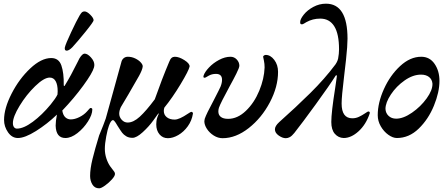

<svg xmlns="http://www.w3.org/2000/svg" viewBox="-20 -735 2429 1042"><path d="M2 -84Q2 -147 43 -227Q84 -307 144 -363.5Q204 -420 258 -420Q299 -420 313 -380Q327 -340 326 -273Q326 -269 328 -268Q330 -267 333 -273Q364 -323 401 -398L411 -418Q427 -444 439 -444Q455 -444 473.5 -423.5Q492 -403 492 -383Q492 -377 490 -369Q482 -339 432 -270.5Q382 -202 318 -135Q322 -110 334.5 -98.5Q347 -87 364 -87Q386 -87 411 -99.5Q436 -112 452 -130Q468 -149 471 -149Q481 -149 481 -141Q481 -113 457.5 -76Q434 -39 400 -12.5Q366 14 335 14Q284 14 282 -53Q282 -78 289 -113Q236 -62 175.5 -24Q115 14 77 14Q45 14 23.5 -17Q2 -48 2 -84ZM255 -168Q282 -201 292 -222L293 -240Q293 -275 282 -294.5Q271 -314 250 -314Q219 -314 171 -267.5Q123 -221 86.5 -161Q50 -101 50 -67Q50 -53 56 -45Q62 -37 72 -37Q108 -37 158 -74Q208 -111 255 -168ZM332 -478Q336 -496 366 -560Q396 -624 412 -651Q420 -664 425 -668.5Q430 -673 439 -673Q452 -673 470 -655Q488 -637 488 -625Q488 -617 443.5 -562Q399 -507 372 -478Q354 -460 342 -460Q329 -460 332 -478Z M469 220Q469 181 482 128Q495 75 518 0L529 -27Q532 -34 540.5 -55.5Q549 -77 554 -92Q569 -145 594.5 -238Q620 -331 640 -403Q644 -414 653 -420.5Q662 -427 674 -427Q695 -427 714.5 -417.5Q734 -408 745.5 -394.5Q757 -381 754 -371Q752 -355 734.5 -323Q717 -291 677 -223Q649 -177 636 -154Q627 -135 627 -118Q627 -100 640.5 -85Q654 -70 673 -70Q704 -70 738.5 -101.5Q773 -133 820 -196Q858 -304 898 -399Q904 -415 911.5 -421Q919 -427 929 -427Q952 -427 981 -408.5Q1010 -390 1009 -374Q1004 -351 960 -278Q916 -205 872 -151Q869 -142 869 -133Q869 -112 885 -99Q901 -86 928 -86Q953 -86 1000 -118Q1015 -128 1018 -128Q1022 -128 1025 -125Q1028 -122 1027 -118Q1021 -80 999 -49.5Q977 -19 947.5 -2Q918 15 891 15Q863 15 845.5 -6Q828 -27 828 -60Q828 -71 829 -76Q830 -92 842 -118L839 -119Q837 -116 812.5 -82Q788 -48 754.5 -17.5Q721 13 699 13Q679 13 665 4.5Q651 -4 643 -14.5Q635 -25 618 -52Q617 -54 608 -68.5Q599 -83 593 -83Q582 -83 571 -52Q564 -34 556.5 5.5Q549 45 549 73Q549 100 557.5 125.5Q566 151 579 169Q583 175 590 183.5Q597 192 600.5 197.5Q604 203 604 209Q604 220 587.5 238.5Q571 257 550 272Q529 287 518 287Q494 287 481.5 266.5Q469 246 469 220Z M1089 -77Q1089 -82 1091 -90Q1100 -117 1140 -191Q1172 -253 1177 -265Q1185 -285 1185 -302Q1185 -334 1152 -334Q1129 -334 1111.5 -323.5Q1094 -313 1092 -313Q1086 -313 1084.5 -315.5Q1083 -318 1085 -325Q1091 -344 1114 -368.5Q1137 -393 1169 -410Q1201 -427 1231 -427Q1251 -427 1265 -412Q1279 -397 1279 -378Q1279 -368 1262.5 -335Q1246 -302 1226 -266Q1177 -176 1168 -150Q1165 -140 1165 -130Q1165 -111 1178.5 -100.5Q1192 -90 1218 -90Q1269 -90 1314.5 -133.5Q1360 -177 1387 -242.5Q1414 -308 1416 -369Q1416 -389 1412.5 -405Q1409 -421 1408 -427Q1408 -431 1413 -434Q1418 -437 1422 -437Q1448 -437 1468.5 -410Q1489 -383 1489 -345Q1489 -264 1444.5 -179.5Q1400 -95 1330 -40Q1260 15 1188 15Q1163 15 1140 0.5Q1117 -14 1103 -35.5Q1089 -57 1089 -77Z M1472 -33Q1472 -51 1495 -72Q1586 -153 1664 -230Q1742 -307 1801 -386Q1803 -389 1807.5 -397Q1812 -405 1815 -417Q1820 -444 1820 -467Q1820 -551 1794 -592.5Q1768 -634 1718 -634Q1677 -634 1643 -615Q1638 -612 1630.5 -607.5Q1623 -603 1619 -603Q1613 -603 1611 -605.5Q1609 -608 1609 -615Q1609 -631 1628.5 -655.5Q1648 -680 1680.5 -697.5Q1713 -715 1749 -715Q1866 -715 1866 -525Q1866 -510 1864 -478Q1860 -422 1847 -317Q1834 -211 1834 -173Q1834 -93 1892 -93Q1911 -93 1928 -101Q1945 -109 1960.5 -119.5Q1976 -130 1978 -130Q1990 -130 1986 -118Q1966 -59 1926 -22.5Q1886 14 1845 14Q1816 13 1797 -9Q1778 -31 1778 -73Q1778 -125 1799 -257Q1801 -272 1803.5 -288Q1806 -304 1808 -320V-322Q1808 -327 1805.5 -327Q1803 -327 1800 -322Q1770 -274 1694.5 -170Q1619 -66 1577 -13Q1564 3 1553 9Q1542 15 1531 15Q1513 15 1492.5 0.5Q1472 -14 1472 -33Z M2030 -110Q2030 -177 2063.5 -251.5Q2097 -326 2151.5 -376.5Q2206 -427 2266 -427Q2312 -427 2338.5 -388.5Q2365 -350 2365 -296Q2365 -235 2335 -161.5Q2305 -88 2252.5 -37Q2200 14 2134 14Q2112 14 2087.5 -3.5Q2063 -21 2046.5 -49.5Q2030 -78 2030 -110ZM2327 -281Q2325 -304 2308.5 -317Q2292 -330 2265 -330Q2221 -330 2176 -298.5Q2131 -267 2101.5 -222.5Q2072 -178 2072 -144Q2073 -121 2089 -106Q2105 -91 2130 -91Q2169 -91 2216 -123.5Q2263 -156 2295.5 -201Q2328 -246 2327 -281Z"/></svg>

Font: EB Garamond SemiBold
Style: Italic
Weight: 600
Italic angle: -17.2°
Designer: Georg Duffner and Octavio Pardo
Foundry: Georg Duffner
Version: Version 1.000